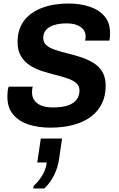

<svg xmlns="http://www.w3.org/2000/svg" viewBox="-20 -716 677 1092"><path d="M265 10Q198 10 142.5 -8Q87 -26 54.5 -65Q22 -104 22 -167Q22 -181 23.5 -196.5Q25 -212 29 -223H167Q164 -219 163 -207.5Q162 -196 162 -190Q162 -165 175.5 -145.5Q189 -126 215 -115.5Q241 -105 282 -105Q335 -105 368 -117Q401 -129 416.5 -150.5Q432 -172 432 -201Q432 -228 413 -244Q394 -260 362.5 -270.5Q331 -281 293.5 -290.5Q256 -300 218.5 -312Q181 -324 149.5 -344.5Q118 -365 99 -397Q80 -429 80 -478Q80 -550 117 -598.5Q154 -647 219.5 -671.5Q285 -696 370 -696Q435 -696 488.5 -678.5Q542 -661 574 -624Q606 -587 606 -528Q606 -520 605.5 -510Q605 -500 602 -485H464Q466 -494 466.5 -499Q467 -504 467 -508Q467 -543 438 -563Q409 -583 360 -583Q318 -583 288 -573.5Q258 -564 242 -546Q226 -528 226 -501Q226 -474 245 -458Q264 -442 296 -431.5Q328 -421 365.5 -412Q403 -403 441 -390.5Q479 -378 511 -358.5Q543 -339 562 -307.5Q581 -276 581 -228Q581 -171 559.5 -127Q538 -83 497.5 -52.5Q457 -22 398.5 -6Q340 10 265 10ZM169 356 171 342Q204 311 223 277Q242 243 246 208H192L212 72H333L316 188Q310 234 288.5 278.5Q267 323 232 356Z"/></svg>

Font: Chivo Medium SemiBold
Style: Italic
Weight: 600
Italic angle: -8.05°
Version: Version 2.002